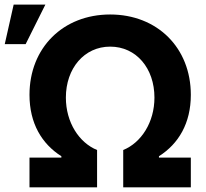

<svg xmlns="http://www.w3.org/2000/svg" viewBox="-37 -799 877 819"><path d="M377.1 0V-159.1C300.4 -190.3 244 -277 244 -382.8C244 -507.5 322.4 -600.1 432.9 -600.1C544.4 -600.1 621.8 -507.5 621.8 -382.8C621.8 -277 565.3 -190.3 488.6 -159.1V0H777V-126.8H641V-132.5C724.8 -185.7 777 -273.1 777 -394.5C777 -595.2 633.9 -737.2 432.9 -737.2C231.9 -737.2 88.8 -595.2 88.8 -394.5C88.8 -273.1 141 -185.7 224.8 -132.5V-126.8H88.8V0ZM72.4 -610.8 156.6 -779.5H21.3L-16.7 -610.8Z"/></svg>

Font: Inter-Hewn
Style: Bold
Weight: 700
Designer: Rasmus Andersson
Foundry: rsms
Version: Version 3.012;git-f93a4a705